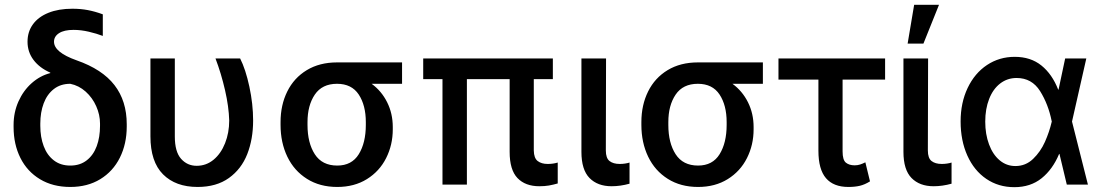

<svg xmlns="http://www.w3.org/2000/svg" viewBox="-20 -776 4633 807"><path d="M284.2 -739.3Q318.8 -739.3 348.9 -733.6Q378.9 -728 412.1 -715.8V-625Q386.7 -634.8 353.5 -642.6Q320.3 -650.4 289.1 -650.4Q249.5 -650.4 228.3 -636.7Q207 -623 207 -600.6Q207 -556.2 301.8 -522.5Q409.7 -484.9 461.2 -418.2Q512.7 -351.6 512.7 -253.9V-244.1Q512.7 -171.4 483.9 -113.5Q455.1 -55.7 401.4 -22.9Q347.7 9.8 275.4 9.8Q202.1 9.8 148.2 -22.7Q94.2 -55.2 65.7 -112.3Q37.1 -169.4 37.1 -242.2V-251Q37.1 -303.7 57.6 -349.6Q78.1 -395.5 113.5 -426.8Q148.9 -458 191.4 -468.8V-470.7Q146 -490.7 120.8 -524.2Q95.7 -557.6 95.7 -600.6Q95.7 -642.6 118.4 -673.8Q141.1 -705.1 183.6 -722.2Q226.1 -739.3 284.2 -739.3ZM275.4 -80.1Q316.4 -80.1 344.5 -102.1Q372.6 -124 386.5 -161.6Q400.4 -199.2 400.4 -247.1V-256.8Q400.4 -293.5 384.5 -329.3Q368.7 -365.2 340.1 -390.9Q311.5 -416.5 275.4 -423.8Q234.4 -423.8 206.1 -401.6Q177.7 -379.4 163.6 -341.6Q149.4 -303.7 149.4 -256.8V-247.1Q149.4 -199.7 163.6 -161.9Q177.7 -124 206.1 -102.1Q234.4 -80.1 275.4 -80.1Z M714.8 -530.3V-202.1Q714.8 -138.2 741 -108.6Q767.1 -79.1 806.6 -79.1Q846.7 -79.1 877.7 -104.7Q908.7 -130.4 926 -174.1Q943.4 -217.8 943.4 -269.5Q941.9 -327.1 925.8 -397.2Q909.7 -467.3 885.7 -530.3H989.3Q1012.2 -485.4 1028.1 -411.9Q1043.9 -338.4 1043.9 -269.5Q1043.9 -191.4 1019.3 -128.4Q994.6 -65.4 942.1 -27.8Q889.6 9.8 810.5 9.8Q718.3 9.8 665.3 -43.2Q612.3 -96.2 612.3 -203.1V-530.3Z M1396.5 -513.7H1669.9V-423.8H1542Q1583.5 -393.6 1607.2 -346.2Q1630.9 -298.8 1630.9 -242.2V-232.4Q1630.9 -167 1603 -111.6Q1575.2 -56.2 1522.2 -23.2Q1469.2 9.8 1397.5 9.8Q1324.2 9.8 1270.3 -24.2Q1216.3 -58.1 1187.7 -117.4Q1159.2 -176.8 1159.2 -251V-262.7Q1159.2 -334.5 1187.5 -391.6Q1215.8 -448.7 1269.5 -481.2Q1323.2 -513.7 1396.5 -513.7ZM1397.5 -80.1Q1458.5 -80.1 1488 -127.9Q1517.6 -175.8 1517.6 -251V-262.7Q1517.6 -333.5 1487.8 -378.7Q1458 -423.8 1396.5 -423.8Q1334 -423.8 1303.2 -378.4Q1272.5 -333 1272.5 -262.7V-251Q1272.5 -175.3 1303.2 -127.7Q1334 -80.1 1397.5 -80.1Z M2303.7 -443.4H2223.6V-143.6Q2224.1 -111.3 2240 -99.1Q2255.9 -86.9 2282.2 -86.9Q2304.7 -86.9 2324.2 -92.8V-4.9Q2305.2 0.5 2287.4 3.7Q2269.5 6.8 2247.1 6.8Q2188 6.8 2155 -27.6Q2122.1 -62 2122.1 -137.7V-443.4H1942.4V0H1839.8V-443.4H1758.8V-530.3H2303.7Z M2527.3 -530.3 2526.4 -143.6Q2526.4 -111.3 2542 -99.1Q2557.6 -86.9 2585 -86.9Q2596.2 -86.9 2607.4 -88.6Q2618.7 -90.3 2626 -92.8V-3.9Q2587.4 6.8 2550.8 6.8Q2491.7 6.8 2457.8 -27.8Q2423.8 -62.5 2423.8 -137.7V-530.3Z M2913.1 -513.7H3186.5V-423.8H3058.6Q3100.1 -393.6 3123.8 -346.2Q3147.5 -298.8 3147.5 -242.2V-232.4Q3147.5 -167 3119.6 -111.6Q3091.8 -56.2 3038.8 -23.2Q2985.8 9.8 2914.1 9.8Q2840.8 9.8 2786.9 -24.2Q2732.9 -58.1 2704.3 -117.4Q2675.8 -176.8 2675.8 -251V-262.7Q2675.8 -334.5 2704.1 -391.6Q2732.4 -448.7 2786.1 -481.2Q2839.8 -513.7 2913.1 -513.7ZM2914.1 -80.1Q2975.1 -80.1 3004.6 -127.9Q3034.2 -175.8 3034.2 -251V-262.7Q3034.2 -333.5 3004.4 -378.7Q2974.6 -423.8 2913.1 -423.8Q2850.6 -423.8 2819.8 -378.4Q2789.1 -333 2789.1 -262.7V-251Q2789.1 -175.3 2819.8 -127.7Q2850.6 -80.1 2914.1 -80.1Z M3700.2 -441.4H3521.5V-139.6Q3521.5 -103.5 3535.4 -92.3Q3549.3 -81.1 3572.3 -81.1Q3584.5 -81.1 3595 -84.5Q3605.5 -87.9 3617.2 -93.8L3636.7 -13.7Q3614.7 0 3594 4.9Q3573.2 9.8 3545.9 9.8Q3483.4 9.8 3451.7 -27.1Q3419.9 -64 3419.9 -142.6V-441.4H3252V-530.3H3700.2Z M3880.9 -530.3 3879.9 -143.6Q3879.9 -111.3 3895.5 -99.1Q3911.1 -86.9 3938.5 -86.9Q3949.7 -86.9 3960.9 -88.6Q3972.2 -90.3 3979.5 -92.8V-3.9Q3940.9 6.8 3904.3 6.8Q3845.2 6.8 3811.3 -27.8Q3777.3 -62.5 3777.3 -137.7V-530.3ZM3822.3 -755.9H3926.8L3861.3 -592.8H3794.9Z M4017.6 -265.6Q4017.6 -344.2 4047.1 -406.2Q4076.7 -468.3 4128.4 -502.7Q4180.2 -537.1 4245.1 -537.1Q4312 -537.1 4357.2 -500.7Q4402.3 -464.4 4427.7 -399.4H4429.2L4457 -530.3H4545.9L4485.8 -265.1L4552.7 0H4463.9L4433.1 -128.9H4431.6Q4404.8 -64.5 4358.2 -26.9Q4311.5 10.7 4243.2 10.7Q4176.8 10.7 4125.5 -24.2Q4074.2 -59.1 4045.9 -122.1Q4017.6 -185.1 4017.6 -265.6ZM4248 -78.1Q4291 -78.1 4322.3 -108.2Q4353.5 -138.2 4372.1 -179.9Q4390.6 -221.7 4400.4 -263.7L4400.9 -265.1L4400.4 -266.6Q4386.2 -337.9 4351.6 -393.1Q4316.9 -448.2 4252.9 -448.2Q4213.9 -448.2 4183.8 -425Q4153.8 -401.9 4137.5 -360.1Q4121.1 -318.4 4121.1 -264.6Q4121.1 -211.9 4137 -169.2Q4152.8 -126.5 4181.6 -102.3Q4210.4 -78.1 4248 -78.1Z"/></svg>

Font: Pretendard Medium
Style: Regular
Weight: 500
Designer: Base glyphs from Inter by Rasmus Andersson; Hangeul glyphs from Noto Sans CJK(Source Han Sans) by Jang Soo-young and Kan
Foundry: Kil Hyung-jin
Version: Version 1.309